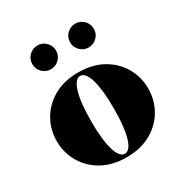

<svg xmlns="http://www.w3.org/2000/svg" viewBox="-163 -808 897 942"><g transform="rotate(-30 286.0 -337.0)"><path d="M286.5 10Q206 10 148 -23Q90 -56 58.8 -110.5Q27.5 -165 27.5 -230Q27.5 -295 58.8 -349.5Q90 -404 148 -437Q206 -470 286.5 -470Q367 -470 425 -437Q483 -404 514.2 -349.5Q545.5 -295 545.5 -230Q545.5 -165 514.2 -110.5Q483 -56 425 -23Q367 10 286.5 10ZM286.5 -9.5Q301 -9.5 313 -23.8Q325 -38 333.2 -65.8Q341.5 -93.5 346 -134.8Q350.5 -176 350.5 -230Q350.5 -284 346 -325.2Q341.5 -366.5 333.2 -394.2Q325 -422 313 -436.2Q301 -450.5 286.5 -450.5Q272 -450.5 260.2 -436.2Q248.5 -422 240 -394.2Q231.5 -366.5 227 -325.2Q222.5 -284 222.5 -230Q222.5 -176 227 -134.8Q231.5 -93.5 240 -65.8Q248.5 -38 260.2 -23.8Q272 -9.5 286.5 -9.5ZM393.5 -550Q366 -550 346.2 -569.8Q326.5 -589.5 326.5 -617Q326.5 -645 346.2 -664.8Q366 -684.5 394 -684.5Q421.5 -684.5 441.2 -664.8Q461 -645 461 -617Q461 -589.5 441.2 -569.8Q421.5 -550 393.5 -550ZM179.5 -550Q152 -550 132.2 -569.8Q112.5 -589.5 112.5 -617Q112.5 -645 132.2 -664.8Q152 -684.5 180 -684.5Q207.5 -684.5 227.2 -664.8Q247 -645 247 -617Q247 -589.5 227.2 -569.8Q207.5 -550 179.5 -550Z"/></g></svg>

Font: Bodoni Moda 11pt Black
Style: Regular
Weight: 900
Designer: Owen Earl
Foundry: indestructible type
Version: Version 2.004